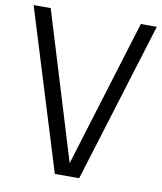

<svg xmlns="http://www.w3.org/2000/svg" viewBox="-83 -807 738 874"><g transform="rotate(10 286.0 -370.0)"><path d="M230 0 1.5 -740H80.5L288 -60L497 -740H571L342.5 0Z"/></g></svg>

Font: Encode Sans Condensed Condensed
Style: Regular
Weight: 400
Width: 3
Designer: Multiple Designers
Foundry: Impallari Type
Version: Version 3.000; ttfautohint (v1.8.3) -l 8 -r 50 -G 200 -x 14 